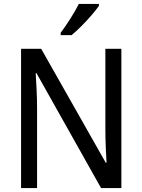

<svg xmlns="http://www.w3.org/2000/svg" viewBox="-20 -964 730 984"><path d="M602 0H498L167 -589H163Q165 -552 167.5 -505.5Q170 -459 170 -413V0H88V-714H191L522 -130H526Q524 -161 522 -211Q520 -261 520 -302V-714H602ZM487 -934Q474 -915 449.5 -886.5Q425 -858 397 -830Q369 -802 347 -784H291V-796Q315 -828 341 -869Q367 -910 384 -944H487Z"/></svg>

Font: Noto Sans SemiCondensed
Style: Regular
Weight: 400
Width: 4
Designer: Monotype Design Team
Foundry: Monotype Imaging Inc.
Version: Version 2.013; ttfautohint (v1.8.4.7-5d5b)